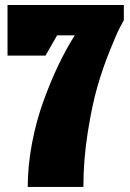

<svg xmlns="http://www.w3.org/2000/svg" viewBox="-20 -740 515 760"><path d="M9.8 -720.2H470.2V-660.2Q463.9 -648.9 452.9 -627.9Q441.9 -606.9 414.3 -538.6Q386.7 -470.2 365.7 -397.7Q344.7 -325.2 327.4 -216.3Q310.1 -107.4 310.1 0H89.8Q89.8 -83 106.4 -171.1Q123 -259.3 151.1 -337.2Q179.2 -415 210.2 -480.2Q241.2 -545.4 275.9 -600.1H206.1L160.2 -520H9.8Z"/></svg>

Font: Mikodacs
Style: Regular
Weight: 400
Designer: gluk (gluksza@wp.pl)
Foundry: gluk (gluksza@wp.pl)
Version: Version 0.28